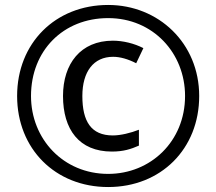

<svg xmlns="http://www.w3.org/2000/svg" viewBox="-20 -744 872 774"><path d="M416 10C629 10 783 -144 783 -357C783 -570 619 -724 416 -724C203 -724 49 -570 49 -357C49 -144 203 10 416 10ZM416 -43C235 -43 105 -184 105 -357C105 -540 235 -671 416 -671C597 -671 726 -530 726 -357C726 -174 587 -43 416 -43ZM431 -133C478 -133 508 -143 540 -157V-221C507 -208 466 -198 435 -198C347 -198 312 -255 312 -357C312 -455 357 -515 436 -515C464 -515 496 -506 529 -489L558 -550C521 -569 476 -580 435 -580C305 -580 234 -487 234 -357C234 -222 299 -133 431 -133Z"/></svg>

Font: Noto Sans Newa
Style: Regular
Weight: 400
Designer: Monotype Design Team
Foundry: Monotype Imaging Inc.
Version: Version 2.007